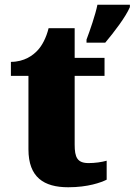

<svg xmlns="http://www.w3.org/2000/svg" viewBox="-20 -780 568 810"><path d="M345 -613V-600H424C461 -644 510 -708 528 -750V-760H391C383 -719 359 -650 345 -613ZM268 10C351 10 406 -10 430 -22V-102C409 -96 381 -92 354 -92C306 -92 295 -116 295 -170V-460H421V-536H295V-661H185C175 -620 157 -587 139 -568C120 -547 83 -519 26 -519V-460H100V-150C100 -32 165 10 268 10Z"/></svg>

Font: Noto Serif Gurmukhi Black
Style: Regular
Weight: 900
Designer: Vaibhav Singh and the Monotype Design Team
Foundry: Monotype Imaging Inc.
Version: Version 2.004